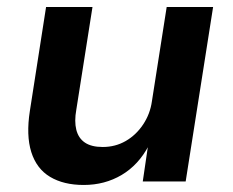

<svg xmlns="http://www.w3.org/2000/svg" viewBox="-20 -516 662 546"><path d="M218 10Q161 10 122.5 -13Q84 -36 69 -83.5Q54 -131 65 -201L111 -496H243L197 -204Q191 -171 197 -147Q203 -123 221.5 -110.5Q240 -98 272 -98Q308 -98 337.5 -115Q367 -132 387 -162Q407 -192 412 -228L454 -496H586L508 0H386L401 -102H403Q374 -47 326 -18.5Q278 10 218 10Z"/></svg>

Font: Nunito Sans 9pt
Style: Bold Italic
Weight: 700
Italic angle: -9°
Version: Version 3.101;gftools[0.9.27]